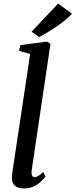

<svg xmlns="http://www.w3.org/2000/svg" viewBox="-20 -1052 426 1082"><path d="M158 -88.5Q156 -72 160.5 -63Q165 -54 174 -54Q183 -54 194.2 -59.8Q205.5 -65.5 223.5 -82.5L236 -57Q230 -48 214.2 -32Q198.5 -16 173.2 -3Q148 10 113 10Q95 10 79.8 4Q64.5 -2 55.5 -16Q46.5 -30 47 -52.5Q47 -57 47.8 -63.8Q48.5 -70.5 49.2 -77.8Q50 -85 51 -90L150 -748L87 -765.5L95.5 -798L244.5 -817.5L264.5 -805ZM200.5 -843 158 -873.5 307.5 -1032 385.5 -975Q361.5 -948.5 328.2 -923.5Q295 -898.5 261 -877.8Q227 -857 200.5 -843Z"/></svg>

Font: Merriweather 36pt Medium
Style: Italic
Weight: 500
Italic angle: -7.8°
Version: Version 2.101